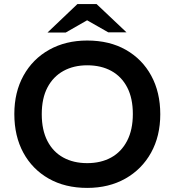

<svg xmlns="http://www.w3.org/2000/svg" viewBox="-20 -908 853 938"><path d="M406 10Q298 10 218 -35.5Q138 -81 94 -162Q50 -243 50 -351Q50 -458 95 -539Q140 -620 220.5 -665Q301 -710 406 -710Q515 -710 595 -664.5Q675 -619 719 -538Q763 -457 763 -350Q763 -243 718 -162Q673 -81 592.5 -35.5Q512 10 406 10ZM406 -111Q473 -111 523 -138.5Q573 -166 601 -220Q629 -274 629 -351Q629 -428 601.5 -481Q574 -534 524 -561.5Q474 -589 406 -589Q340 -589 290 -561.5Q240 -534 212 -481Q184 -428 184 -350Q184 -273 211.5 -219.5Q239 -166 289 -138.5Q339 -111 406 -111ZM212 -749 358 -888H452L425 -820L301 -749ZM509 -750 386 -820 358 -888H452L598 -750Z"/></svg>

Font: REM Medium Medium
Style: Regular
Weight: 500
Version: Version 1.005;gftools[0.9.28]